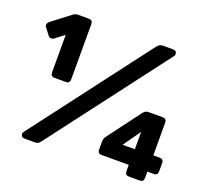

<svg xmlns="http://www.w3.org/2000/svg" viewBox="-120 -849 1085 998"><g transform="rotate(20 422.5 -350.0)"><path d="M147 -350Q125 -350 125 -372V-580L74 -541Q67 -536 58 -537Q49 -538 43 -546L16 -581Q10 -589 11.5 -597.5Q13 -606 20 -612L126 -693Q136 -700 149 -700H209Q231 -700 231 -678V-372Q231 -350 209 -350ZM111 0Q88 0 88 -20Q88 -26 92 -31L586 -681Q593 -690 600 -695Q607 -700 621 -700H674Q696 -700 696 -680Q696 -674 692 -669L198 -19Q191 -10 184.5 -5Q178 0 164 0ZM686 0Q664 0 664 -22V-57H514Q492 -57 492 -79V-126Q492 -128 493.5 -136Q495 -144 504 -156L636 -332Q644 -343 651.5 -346.5Q659 -350 666 -350H745Q767 -350 767 -328V-147H802Q824 -147 824 -125V-79Q824 -57 802 -57H767V-22Q767 0 745 0ZM598 -144H666V-240Z"/></g></svg>

Font: Rubik
Style: Bold
Weight: 700
Designer: Hubert and Fischer
Foundry: Hubert and Fischer
Version: Version 2.300;gftools[0.9.30]